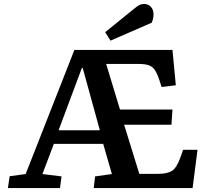

<svg xmlns="http://www.w3.org/2000/svg" viewBox="-20 -953 1063 973"><path d="M20 0 29 -60 110 -71 357 -700H854L871 -521L799 -512L786 -552Q775 -584 763 -600.5Q751 -617 732 -623Q713 -629 680 -629H518L588 -398H854L849 -321H609L686 -72H781Q825 -72 849.5 -86Q874 -100 893 -152L908 -194H981L956 0H455L462 -59L547 -71L503 -224H253L195 -71L292 -59L284 0ZM277 -293H486L399 -609H395ZM660 -909Q674 -921 685.5 -927Q697 -933 710 -933Q730 -933 744 -919Q758 -905 758 -880Q758 -859 749 -838L540 -747L513 -790Z"/></svg>

Font: Literata 7pt SemiBold
Style: Italic
Weight: 600
Italic angle: -2°
Designer: Latin by Veronika Burian and Jose Scaglione. Greek by Irene Vlachou. Cyrillic by Vera Evstafieva
Foundry: TypeTogether
Version: Version 3.002